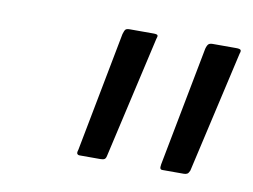

<svg xmlns="http://www.w3.org/2000/svg" viewBox="-42 -762 467 354"><g transform="rotate(10 192.0 -584.5)"><path d="M125 -462Q122 -462 120.5 -464Q119 -466 121 -472L164 -696Q166 -703 168 -705Q170 -707 176 -707H220Q227 -707 228 -705Q229 -703 227 -698L175 -470Q174 -465 171.5 -463.5Q169 -462 164 -462ZM280 -462Q277 -462 276 -464Q275 -466 276 -472L319 -696Q321 -703 323.5 -705Q326 -707 331 -707H375Q382 -707 383.5 -705Q385 -703 383 -698L331 -470Q329 -465 326.5 -463.5Q324 -462 320 -462Z"/></g></svg>

Font: Glory
Style: Italic
Weight: 400
Italic angle: -12°
Designer: Robert Leuschke
Foundry: Robert Leuschke
Version: Version 1.011